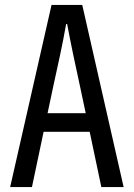

<svg xmlns="http://www.w3.org/2000/svg" viewBox="-20 -755 540 775"><path d="M21 0H109L156 -223H342L389 0H479L312 -735H188ZM172 -298 196 -411C214 -493 232 -573 247 -658H251C267 -573 284 -493 302 -411L326 -298Z"/></svg>

Font: Noto Sans Mono CJK HK
Style: Regular
Weight: 400
Designer: Ryoko NISHIZUKA 西塚涼子 (kana, bopomofo & ideographs); Paul D. Hunt (Latin, Greek & Cyrillic); Sandoll Communications 산돌커뮤니
Foundry: Adobe
Version: Version 2.004;hotconv 1.0.118;makeotfexe 2.5.65603